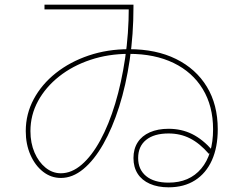

<svg xmlns="http://www.w3.org/2000/svg" viewBox="-20 -770 1040 820"><path d="M700 30Q654 30 620 15Q586 0 568 -28Q550 -56 550 -95Q550 -134 568 -162Q586 -190 620 -205Q654 -220 700 -220Q755 -220 800.5 -197.5Q846 -175 888 -127L872 -113Q833 -158 791.5 -179Q750 -200 700 -200Q638 -200 604 -172.5Q570 -145 570 -95Q570 -46 604 -18Q638 10 700 10Q789 10 839.5 -50Q890 -110 890 -218Q890 -317 846 -389.5Q802 -462 721.5 -501Q641 -540 531 -540Q443 -540 366.5 -514.5Q290 -489 232.5 -443.5Q175 -398 142.5 -338.5Q110 -279 110 -210Q110 -159 127.5 -118.5Q145 -78 174.5 -54Q204 -30 240 -30Q286 -30 329 -67Q372 -104 408.5 -171Q445 -238 472 -327.5Q499 -417 514.5 -522Q530 -627 530 -740L550 -730H170V-750H550V-740Q550 -623 534 -514.5Q518 -406 489 -314.5Q460 -223 421 -154.5Q382 -86 336 -48Q290 -10 240 -10Q198 -10 164 -36.5Q130 -63 110 -108.5Q90 -154 90 -210Q90 -283 124 -346.5Q158 -410 218.5 -458Q279 -506 359 -533Q439 -560 531 -560Q647 -560 732 -518Q817 -476 863.5 -399.5Q910 -323 910 -218Q910 -141 885 -85.5Q860 -30 813 0Q766 30 700 30Z"/></svg>

Font: M PLUS 1 Thin
Style: Regular
Weight: 100
Designer: Coji Morishita
Foundry: UNDERFOREST DESIGN
Version: Version 1.001